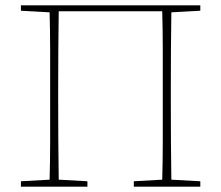

<svg xmlns="http://www.w3.org/2000/svg" viewBox="-20 -696 825 716"><path d="M58 0V-20L165 -26Q167 -97 167 -168Q167 -239 167 -310V-367Q167 -438 167 -509Q167 -580 165 -650L58 -656V-676H727V-656L619 -650Q618 -580 617.5 -509Q617 -438 617 -367V-310Q617 -239 617.5 -168Q618 -97 619 -26L727 -20V0H479V-20L585 -26Q587 -97 587 -167Q587 -237 587 -310V-367Q587 -440 587 -511.5Q587 -583 585 -654H199Q198 -583 197.5 -511.5Q197 -440 197 -367V-310Q197 -237 197.5 -167Q198 -97 199 -26L306 -20V0Z"/></svg>

Font: Source Serif 4 ExtraLight
Style: Regular
Weight: 200
Designer: Frank Grießhammer
Foundry: Adobe
Version: Version 4.005;hotconv 1.1.0;makeotfexe 2.6.0